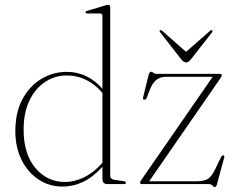

<svg xmlns="http://www.w3.org/2000/svg" viewBox="-20 -744 952 776"><path d="M42 -214Q42 -290 71 -343.5Q100 -397 147.2 -425.2Q194.5 -453.5 249.5 -453.5Q293.5 -453.5 330.5 -435Q367.5 -416.5 394 -385V-679Q394 -689.5 384 -689.5H333.5Q325.5 -689.5 325.5 -694Q325.5 -698.5 333.5 -700.5L401.5 -721Q412 -724.5 417.5 -724.5Q425.5 -724.5 425.5 -715.5V-34.5Q425.5 -19.5 444 -17L479 -12Q489 -10.5 489 -5Q489 0 480.5 0H416Q404 0 399 -5Q394 -10 394 -25.5V-70Q356 -28 316 -9Q276 10 232.5 10Q179 10 135.8 -18.5Q92.5 -47 67.2 -97.8Q42 -148.5 42 -214ZM75.5 -219.5Q75.5 -121.5 123 -65Q170.5 -8.5 243 -8.5Q281 -8.5 320 -27.5Q359 -46.5 394 -86V-368Q367.5 -401 330.2 -420Q293 -439 249.5 -439Q202 -439 162.5 -413Q123 -387 99.2 -338Q75.5 -289 75.5 -219.5ZM871 -428 583 -11.5H776Q804.5 -11.5 820 -20.8Q835.5 -30 851.5 -63.5L873.5 -109.5Q877.5 -116 882 -116Q888.5 -115.5 886 -106.5L857 0.5Q853.5 12 848.5 12Q843.5 12 838.5 6Q833.5 0 823 0H554.5Q546 0 546 -5Q546 -9 551 -16.5L839.5 -433.5H651Q627.5 -433.5 611.5 -420.8Q595.5 -408 584.5 -378.5L573.5 -350Q570 -341 564 -341Q556 -341 558.5 -351L580.5 -441Q584 -454 590.5 -454Q595.5 -454 600 -449.8Q604.5 -445.5 613.5 -445.5H868Q876.5 -445.5 876.5 -440Q876.5 -436 871 -428ZM751 -503.5Q741 -491.5 732.5 -491.5Q723 -491.5 713 -503.5L628 -612.5Q623 -618.5 626.5 -621.5Q630 -623.5 636 -619L732 -534.5L828.5 -619Q834.5 -624 837.5 -621.5Q841 -618.5 836.5 -612.5Z"/></svg>

Font: Fraunces 72pt Thin
Style: Regular
Weight: 100
Version: Version 1.000;[b76b70a41]